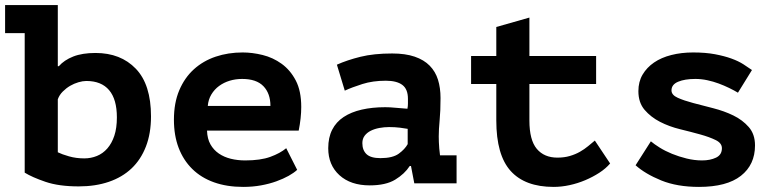

<svg xmlns="http://www.w3.org/2000/svg" viewBox="-33 -720 3053 754"><path d="M-13 -700H194V-460H198Q219 -484 254.5 -498Q290 -512 342 -512Q441 -512 500.5 -450Q560 -388 560 -263Q560 -196 540 -144.5Q520 -93 483.5 -58.5Q447 -24 394.5 -6Q342 12 276 12Q198 12 145.5 -6Q93 -24 64 -42V-590H-13ZM306 -402Q292 -402 275 -397Q258 -392 242.5 -383Q227 -374 213.5 -360.5Q200 -347 194 -330V-122Q210 -114 238 -106Q266 -98 298 -98Q324 -98 347.5 -107.5Q371 -117 388.5 -137Q406 -157 416 -187Q426 -217 426 -259Q426 -330 395.5 -366Q365 -402 306 -402Z M1134 -53Q1121 -41 1100.5 -29.5Q1080 -18 1052.5 -8Q1025 2 992 8Q959 14 922 14Q858 14 807.5 -4Q757 -22 722 -56.5Q687 -91 668.5 -139.5Q650 -188 650 -250Q650 -316 671 -365.5Q692 -415 728.5 -448Q765 -481 814 -497.5Q863 -514 920 -514Q958 -514 998.5 -504Q1039 -494 1073 -469.5Q1107 -445 1128.5 -404Q1150 -363 1150 -300Q1150 -257 1140 -207H780Q781 -175 793.5 -153Q806 -131 826.5 -117Q847 -103 873.5 -96.5Q900 -90 930 -90Q990 -90 1028.5 -104Q1067 -118 1091 -138ZM918 -410Q892 -410 869 -403Q846 -396 827.5 -382.5Q809 -369 797 -349Q785 -329 783 -304H1029Q1029 -353 1001.5 -381.5Q974 -410 918 -410Z M1290 -466Q1330 -484 1382.5 -497Q1435 -510 1507 -510Q1559 -510 1595.5 -497.5Q1632 -485 1654.5 -462Q1677 -439 1687 -407Q1697 -375 1697 -335Q1697 -284 1693.5 -248Q1690 -212 1690 -184Q1690 -163 1692 -137Q1694 -123 1695 -110H1760V0H1594L1581 -68H1576Q1556 -37 1519 -14.5Q1482 8 1419 8Q1344 8 1300 -32Q1256 -72 1256 -138Q1256 -180 1271.5 -210.5Q1287 -241 1316.5 -260.5Q1346 -280 1387.5 -289.5Q1429 -299 1480 -299Q1498 -299 1518 -297Q1538 -295 1567 -293Q1569 -303 1569 -313V-332Q1569 -370 1547 -386.5Q1525 -403 1482 -403Q1431 -403 1390 -390Q1349 -377 1321 -364ZM1461 -99Q1509 -99 1533 -116.5Q1557 -134 1568 -154V-214Q1558 -216 1538 -218.5Q1518 -221 1495 -221Q1476 -221 1457 -217.5Q1438 -214 1423 -206.5Q1408 -199 1399 -187Q1390 -175 1390 -158Q1390 -130 1406.5 -114.5Q1423 -99 1461 -99Z M1916 -390H1817V-500H1916V-614L2046 -651V-500H2308V-390H2046V-247Q2046 -170 2075 -135.5Q2104 -101 2156 -101Q2183 -101 2205 -107.5Q2227 -114 2244.5 -124Q2262 -134 2276.5 -146Q2291 -158 2303 -168L2363 -78Q2346 -58 2320.5 -41.5Q2295 -25 2265.5 -12.5Q2236 0 2204 7Q2172 14 2141 14Q2029 14 1972.5 -48.5Q1916 -111 1916 -247Z M2802 -138Q2802 -158 2777.5 -170Q2753 -182 2717 -192Q2681 -202 2638 -212.5Q2595 -223 2559 -241.5Q2523 -260 2498.5 -288.5Q2474 -317 2474 -362Q2474 -399 2490.5 -427Q2507 -455 2535.5 -474.5Q2564 -494 2603.5 -504Q2643 -514 2689 -514Q2738 -514 2775 -507Q2812 -500 2839.5 -490Q2867 -480 2886.5 -467.5Q2906 -455 2920 -445L2865 -356Q2850 -365 2830.5 -374.5Q2811 -384 2789.5 -392Q2768 -400 2744.5 -405Q2721 -410 2698 -410Q2656 -410 2630 -399Q2604 -388 2604 -365Q2604 -347 2628.5 -336Q2653 -325 2689 -315.5Q2725 -306 2768 -295Q2811 -284 2847 -266.5Q2883 -249 2907.5 -221Q2932 -193 2932 -149Q2932 -73 2876.5 -29.5Q2821 14 2712 14Q2626 14 2563.5 -11.5Q2501 -37 2463 -71L2523 -165Q2536 -154 2557.5 -140.5Q2579 -127 2606 -116Q2633 -105 2663.5 -97.5Q2694 -90 2724 -90Q2756 -90 2779 -101Q2802 -112 2802 -138Z"/></svg>

Font: PT Mono
Style: Bold
Weight: 700
Monospace: yes
Designer: A.Korolkova, I.Chaeva
Foundry: ParaType Ltd
Version: Version 1.000 OFL